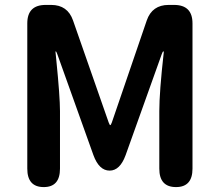

<svg xmlns="http://www.w3.org/2000/svg" viewBox="-20 -761 894 781"><path d="M158 0Q91 0 91 -75V-666Q91 -741 166 -741H188Q255 -741 277 -678L422 -263Q426 -252 428.5 -252Q431 -252 435 -263L577 -678Q599 -741 666 -741H688Q763 -741 763 -666V-75Q763 0 696 0Q628 0 628 -75V-309Q628 -386 646 -547Q647 -552 644.5 -552Q642 -552 638 -541L491 -130Q468 -67 426 -67Q383 -67 360 -130L213 -541Q209 -552 207 -552Q205 -552 206 -547L209 -517Q224 -368 224 -309V-75Q224 0 158 0Z"/></svg>

Font: Resource Han Rounded KR
Style: Bold
Weight: 700
Designer: Cyano Hao (round all glyphs); Ryoko NISHIZUKA 西塚涼子 (kana, bopomofo & ideographs); Paul D. Hunt (Latin, Greek & Cyrillic)
Foundry: Cyano Hao
Version: 0.990